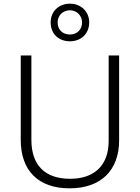

<svg xmlns="http://www.w3.org/2000/svg" viewBox="-20 -1016 762 1046"><path d="M361 -791C420 -791 466 -831 466 -894C466 -954 420 -996 361 -996C301 -996 256 -955 256 -894C256 -830 301 -791 361 -791ZM361 -828C320 -828 294 -855 294 -894C294 -932 323 -960 361 -960C397 -960 427 -932 427 -894C427 -855 400 -828 361 -828ZM629 -252V-714H572V-248C572 -118 497 -42 362 -42C225 -42 151 -116 151 -254V-714H93V-254C93 -88 187 10 359 10C531 10 629 -89 629 -252Z"/></svg>

Font: Noto Sans Myanmar UI Light
Style: Regular
Weight: 300
Designer: Monotype Design Team
Foundry: Monotype Imaging Inc.
Version: Version 2.103